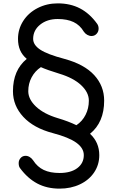

<svg xmlns="http://www.w3.org/2000/svg" viewBox="-20 -835 706 1141"><path d="M570 87Q570 144 539.5 189.5Q509 235 455 260.5Q401 286 334 286Q259 286 201.5 255.5Q144 225 99 164Q91 154 91 134Q91 117 102.5 104Q114 91 132 91Q145 91 157 98.5Q169 106 177 118Q202 157 240 175Q278 193 334 193Q401 193 439.5 164Q478 135 478 87Q478 45 433.5 13Q389 -19 294 -44Q180 -74 118.5 -140.5Q57 -207 57 -293Q57 -418 139 -485Q112 -508 99.5 -537Q87 -566 87 -604Q87 -662 118 -710.5Q149 -759 203.5 -787Q258 -815 323 -815Q398 -815 455.5 -785Q513 -755 557 -694Q566 -682 566 -665Q566 -647 554 -634Q542 -621 524 -621Q511 -621 498.5 -628Q486 -635 478 -647Q455 -686 417 -704Q379 -722 323 -722Q260 -722 218.5 -688.5Q177 -655 177 -604Q177 -568 219 -540Q261 -512 363 -485Q481 -453 540 -388.5Q599 -324 599 -237Q599 -108 515 -40Q570 11 570 87ZM323 -133Q387 -114 434 -91Q469 -114 488.5 -152.5Q508 -191 508 -237Q508 -286 462 -329Q416 -372 333 -397Q258 -420 223 -436Q188 -413 168 -375.5Q148 -338 148 -293Q148 -245 194 -201.5Q240 -158 323 -133Z"/></svg>

Font: Tsukimi Rounded SemiBold
Style: Regular
Weight: 600
Designer: Takashi Funayama
Foundry: Takashi Funayama
Version: Version 1.032; ttfautohint (v1.8.3)